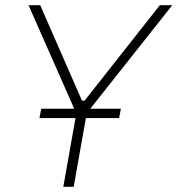

<svg xmlns="http://www.w3.org/2000/svg" viewBox="-20 -720 684 740"><path d="M224 0H264L311 -265H439L446 -301H328L644 -700H596L306 -332H296L135 -700H90L266 -301H139L132 -265H271Z"/></svg>

Font: Fixel Display 20240404 ExLight
Style: Italic
Weight: 200
Italic angle: -10°
Designer: AlfaBravo + MacPaw
Foundry: Kyrylo Tkachov, Marchela Mozhyna, Serhii Makarenko, Maria Weinstein, Zakhar Kryvoshyya
Version: Version 1.211;Glyphs 3.2 (3225)